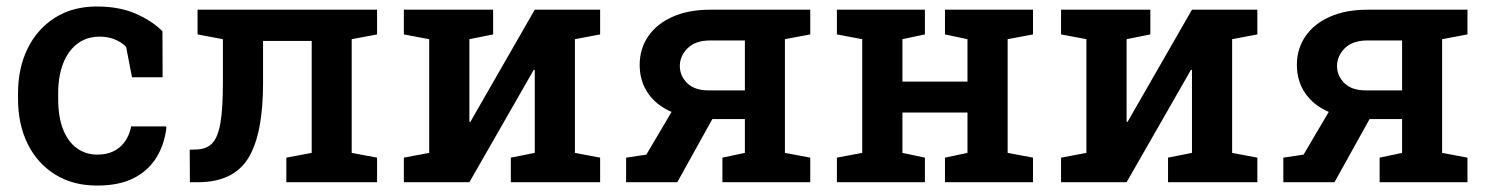

<svg xmlns="http://www.w3.org/2000/svg" viewBox="-20 -558 4552 588"><path d="M277.3 10.3Q203.1 10.3 148.7 -23.7Q94.2 -57.6 64.7 -117.4Q35.2 -177.2 35.2 -255.4V-272.5Q35.2 -349.1 64.5 -409.2Q93.8 -469.2 148.2 -503.7Q202.6 -538.1 276.9 -538.1Q344.7 -538.1 395 -516.4Q445.3 -494.6 477.5 -462.4L478 -321.3H384.3L366.2 -414.6Q352.5 -428.7 331.5 -437.3Q310.5 -445.8 285.6 -445.8Q245.1 -445.8 216.6 -423.8Q188 -401.9 173.1 -363Q158.2 -324.2 158.2 -272.5V-255.4Q158.2 -199.7 173.3 -161.6Q188.5 -123.5 215.6 -104Q242.7 -84.5 277.8 -84.5Q320.3 -84.5 346.9 -107.4Q373.5 -130.4 381.8 -170.9H488.3L489.7 -168Q483.9 -116.2 459.2 -75.9Q434.6 -35.6 389.9 -12.7Q345.2 10.3 277.3 10.3Z M561.5 0 561 -99.6 578.1 -100.1Q611.8 -100.1 629.9 -119.1Q647.9 -138.2 655.3 -182.6Q662.6 -227.1 662.6 -303.2V-438L585 -452.6V-528.3H1057.1H1134.8V-452.6L1057.1 -438V-89.8L1134.8 -75.2V0H856.9V-75.2L934.6 -89.8V-432.6H785.6V-303.2Q785.6 -147 740.2 -73.5Q694.8 0 585.9 0Z M1216.8 0V-75.2L1294.4 -89.8V-438L1216.8 -452.6V-528.3H1417.5H1490.2V-452.6L1417.5 -438V-185.1L1420.4 -184.6L1617.7 -528.3H1740.7H1817.9V-452.6L1740.7 -438V-89.8L1817.9 -75.2V0H1544.4V-75.2L1617.7 -89.8V-343.8L1614.7 -344.2L1417.5 0Z M1897.5 0V-75.2L1959.5 -84.5L2036.6 -215.3Q1989.3 -235.8 1964.1 -273.2Q1939 -310.5 1939 -358.9Q1939 -408.7 1965.3 -447Q1991.7 -485.4 2040.3 -506.8Q2088.9 -528.3 2155.3 -528.3H2461.4V-452.6L2383.8 -438V-89.8L2461.4 -75.2V0H2192.4V-75.2L2261.2 -89.8V-193.4H2161.6L2054.2 0ZM2149.9 -281.2H2261.2V-434.1H2155.3Q2109.9 -434.1 2085.9 -410.4Q2062 -386.7 2062 -356Q2062 -325.7 2084.5 -303.5Q2106.9 -281.2 2149.9 -281.2Z M2543 0V-75.2L2620.6 -89.8V-438L2543 -452.6V-528.3H2812.5V-452.6L2743.7 -438V-308.1H2942.9V-438L2874 -452.6V-528.3H2942.9H3065.9H3143.6V-452.6L3065.9 -438V-89.8L3143.6 -75.2V0H2874V-75.2L2942.9 -89.8V-213.4H2743.7V-89.8L2812.5 -75.2V0Z M3229.5 0V-75.2L3307.1 -89.8V-438L3229.5 -452.6V-528.3H3430.2H3502.9V-452.6L3430.2 -438V-185.1L3433.1 -184.6L3630.4 -528.3H3753.4H3830.6V-452.6L3753.4 -438V-89.8L3830.6 -75.2V0H3557.1V-75.2L3630.4 -89.8V-343.8L3627.4 -344.2L3430.2 0Z M3910.2 0V-75.2L3972.2 -84.5L4049.3 -215.3Q4002 -235.8 3976.8 -273.2Q3951.7 -310.5 3951.7 -358.9Q3951.7 -408.7 3978 -447Q4004.4 -485.4 4053 -506.8Q4101.6 -528.3 4168 -528.3H4474.1V-452.6L4396.5 -438V-89.8L4474.1 -75.2V0H4205.1V-75.2L4273.9 -89.8V-193.4H4174.3L4066.9 0ZM4162.6 -281.2H4273.9V-434.1H4168Q4122.6 -434.1 4098.6 -410.4Q4074.7 -386.7 4074.7 -356Q4074.7 -325.7 4097.2 -303.5Q4119.6 -281.2 4162.6 -281.2Z"/></svg>

Font: Roboto Slab LO Medium
Style: Regular
Weight: 500
Designer: Google
Version: Version 2.000